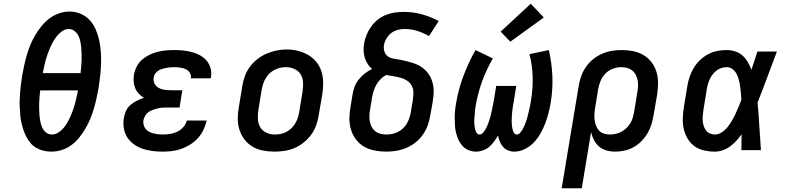

<svg xmlns="http://www.w3.org/2000/svg" viewBox="-20 -807 4240 1032"><path d="M255 8Q234 8 213.5 3Q193 -2 175.5 -12Q158 -22 145 -37Q132 -52 122.5 -70Q113 -88 106.5 -107Q100 -126 95.5 -146Q91 -166 89 -186.5Q87 -207 86 -228.5Q85 -250 86 -271.5Q87 -293 88.5 -314.5Q90 -336 93 -357Q96 -378 99 -400Q104 -427 110 -455Q116 -483 124 -510.5Q132 -538 143 -565Q154 -592 169 -617.5Q184 -643 203 -666.5Q222 -690 246 -708Q270 -726 298 -735.5Q326 -745 354 -745Q386 -745 414.5 -732.5Q443 -720 463 -698Q483 -676 495 -647.5Q507 -619 513.5 -589Q520 -559 522 -527.5Q524 -496 523 -463.5Q522 -431 518.5 -399Q515 -367 510 -335Q505 -308 499 -280Q493 -252 485 -224.5Q477 -197 466 -170Q455 -143 440 -117.5Q425 -92 406.5 -68.5Q388 -45 363.5 -27Q339 -9 311 -0.5Q283 8 255 8ZM210 -414H413Q415 -431 416.5 -448.5Q418 -466 418.5 -483Q419 -500 418.5 -517.5Q418 -535 416.5 -552Q415 -569 411.5 -585.5Q408 -602 400.5 -616.5Q393 -631 379.5 -641Q366 -651 349 -651Q331 -651 315 -640Q299 -629 287 -614.5Q275 -600 266 -584Q257 -568 249.5 -551Q242 -534 236 -517Q230 -500 225.5 -483Q221 -466 217 -448.5Q213 -431 210 -414ZM259 -84Q277 -84 293.5 -94.5Q310 -105 322 -119.5Q334 -134 343 -150Q352 -166 359.5 -183Q367 -200 373 -217Q379 -234 383.5 -251.5Q388 -269 392 -286.5Q396 -304 399 -321H196Q194 -304 192.5 -286.5Q191 -269 190.5 -252Q190 -235 190.5 -217.5Q191 -200 192.5 -183.5Q194 -167 197.5 -150.5Q201 -134 208 -119Q215 -104 228.5 -94Q242 -84 259 -84Z M854 8Q826 8 798.5 4.5Q771 1 746 -7.5Q721 -16 699.5 -31.5Q678 -47 664 -69Q650 -91 645.5 -118.5Q641 -146 646 -173Q649 -193 657.5 -211.5Q666 -230 682 -243.5Q698 -257 716.5 -266Q735 -275 754 -281Q739 -290 726.5 -303Q714 -316 707 -332.5Q700 -349 698.5 -368Q697 -387 700 -406Q704 -428 715 -449.5Q726 -471 744 -486.5Q762 -502 783.5 -512.5Q805 -523 827.5 -528.5Q850 -534 872 -536Q894 -538 916 -538Q941 -538 965 -535.5Q989 -533 1011.5 -527Q1034 -521 1054.5 -510Q1075 -499 1090 -481.5Q1105 -464 1111.5 -441Q1118 -418 1114 -394Q1114 -392 1113.5 -390Q1113 -388 1112 -386H1005Q1005 -387 1005.5 -387.5Q1006 -388 1006 -389Q1008 -399 1004 -408.5Q1000 -418 993 -425Q986 -432 976.5 -436Q967 -440 957.5 -442Q948 -444 937.5 -445Q927 -446 916 -446Q906 -446 895 -445Q884 -444 873 -442Q862 -440 851 -436.5Q840 -433 830.5 -427Q821 -421 814 -411Q807 -401 806 -390Q803 -373 810.5 -358Q818 -343 832 -335Q846 -327 863 -324.5Q880 -322 897 -322H960L945 -229H882Q869 -229 856 -228.5Q843 -228 830 -225Q817 -222 804 -217.5Q791 -213 779.5 -205.5Q768 -198 761 -186Q754 -174 751 -161Q749 -148 752 -136Q755 -124 762.5 -114.5Q770 -105 781 -99Q792 -93 804 -90Q816 -87 828.5 -85.5Q841 -84 854 -84Q874 -84 893.5 -87Q913 -90 931.5 -98.5Q950 -107 964.5 -123Q979 -139 984 -159H1091Q1085 -133 1073.5 -109Q1062 -85 1044 -65Q1026 -45 1003 -30.5Q980 -16 955 -7Q930 2 904.5 5Q879 8 854 8Z M1454 8Q1423 8 1392.5 2Q1362 -4 1337 -19Q1312 -34 1294 -57.5Q1276 -81 1267 -109.5Q1258 -138 1258 -169.5Q1258 -201 1264 -232L1282 -342Q1286 -369 1295.5 -396Q1305 -423 1322 -446.5Q1339 -470 1362.5 -488.5Q1386 -507 1412.5 -518.5Q1439 -530 1466 -535.5Q1493 -541 1521 -541Q1553 -541 1582.5 -533.5Q1612 -526 1637.5 -511Q1663 -496 1681.5 -472.5Q1700 -449 1708.5 -420.5Q1717 -392 1717 -360.5Q1717 -329 1712 -298L1693 -188Q1689 -161 1679.5 -134Q1670 -107 1653 -83.5Q1636 -60 1613 -41.5Q1590 -23 1563.5 -11.5Q1537 0 1509 4Q1481 8 1454 8ZM1456 -84Q1472 -84 1488 -87Q1504 -90 1518.5 -97.5Q1533 -105 1545.5 -117Q1558 -129 1566.5 -143Q1575 -157 1580 -172Q1585 -187 1588 -203L1606 -313Q1610 -338 1609 -362.5Q1608 -387 1596.5 -406.5Q1585 -426 1563 -436Q1541 -446 1517 -446Q1501 -446 1485.5 -442.5Q1470 -439 1455.5 -431.5Q1441 -424 1429 -412.5Q1417 -401 1408.5 -387Q1400 -373 1395 -357.5Q1390 -342 1387 -327L1369 -217Q1365 -193 1366 -168.5Q1367 -144 1378 -124.5Q1389 -105 1410.5 -94.5Q1432 -84 1456 -84Q1456 -84 1456 -84Q1456 -84 1456 -84Z M2056 8Q2024 8 1993.5 2Q1963 -4 1937.5 -18.5Q1912 -33 1894 -56.5Q1876 -80 1867 -109Q1858 -138 1858 -169.5Q1858 -201 1864 -232L1875 -299Q1878 -320 1886 -341Q1894 -362 1908.5 -380Q1923 -398 1941.5 -412.5Q1960 -427 1980 -436Q1966 -448 1956 -463.5Q1946 -479 1940.5 -497Q1935 -515 1934.5 -534.5Q1934 -554 1937 -573Q1941 -597 1950.5 -620Q1960 -643 1975 -664Q1990 -685 2010 -701Q2030 -717 2053.5 -726.5Q2077 -736 2101.5 -739.5Q2126 -743 2150 -743Q2201 -743 2248 -730Q2295 -717 2338 -694L2286 -613Q2257 -630 2224 -640.5Q2191 -651 2156 -651Q2143 -651 2130.5 -649Q2118 -647 2106 -642.5Q2094 -638 2083.5 -630Q2073 -622 2065 -611.5Q2057 -601 2051.5 -589.5Q2046 -578 2044 -565Q2041 -548 2046 -531Q2051 -514 2064 -504.5Q2077 -495 2094.5 -492Q2112 -489 2129 -486Q2146 -483 2162.5 -479Q2179 -475 2195 -470Q2211 -465 2226 -458Q2241 -451 2254 -440.5Q2267 -430 2277.5 -417.5Q2288 -405 2295 -390Q2302 -375 2306 -358.5Q2310 -342 2311 -325Q2312 -308 2309.5 -290Q2307 -272 2305 -255L2293 -188Q2289 -161 2279.5 -134.5Q2270 -108 2253.5 -84Q2237 -60 2213.5 -41.5Q2190 -23 2164 -12Q2138 -1 2110.5 3.5Q2083 8 2056 8ZM2056 -84Q2071 -84 2087 -87Q2103 -90 2118 -97.5Q2133 -105 2145.5 -116.5Q2158 -128 2166.5 -142.5Q2175 -157 2180 -172Q2185 -187 2188 -203L2199 -270Q2202 -290 2202 -310Q2202 -330 2193 -346.5Q2184 -363 2168 -373.5Q2152 -384 2133.5 -389Q2115 -394 2095.5 -397Q2076 -400 2057 -404Q2040 -396 2026.5 -382.5Q2013 -369 2003.5 -352.5Q1994 -336 1988.5 -318.5Q1983 -301 1980 -284L1969 -217Q1966 -201 1965.5 -184.5Q1965 -168 1968 -153Q1971 -138 1978 -124.5Q1985 -111 1997 -101.5Q2009 -92 2024.5 -88Q2040 -84 2056 -84Z M2539 8Q2518 8 2499.5 0.5Q2481 -7 2467.5 -21Q2454 -35 2445.5 -53Q2437 -71 2432 -90Q2427 -109 2425.5 -129.5Q2424 -150 2424 -171Q2424 -192 2426 -213Q2428 -234 2432 -255Q2438 -291 2448 -328Q2458 -365 2471.5 -400.5Q2485 -436 2501 -470.5Q2517 -505 2536 -538L2629 -493Q2612 -463 2597.5 -432.5Q2583 -402 2571.5 -370.5Q2560 -339 2551.5 -306Q2543 -273 2537 -241Q2535 -230 2534 -219Q2533 -208 2532 -197.5Q2531 -187 2530 -176Q2529 -165 2529 -154.5Q2529 -144 2530 -133.5Q2531 -123 2533.5 -113Q2536 -103 2541.5 -93.5Q2547 -84 2558 -84Q2568 -84 2575.5 -92.5Q2583 -101 2588.5 -110Q2594 -119 2598 -128.5Q2602 -138 2605.5 -147.5Q2609 -157 2612 -167Q2615 -177 2617.5 -186.5Q2620 -196 2622 -206Q2624 -216 2626 -225.5Q2628 -235 2630 -245Q2632 -255 2634 -265L2647 -345H2755L2742 -265Q2740 -255 2738.5 -245.5Q2737 -236 2735.5 -226Q2734 -216 2733 -206Q2732 -196 2731.5 -186.5Q2731 -177 2730.5 -167Q2730 -157 2730.5 -147.5Q2731 -138 2732 -128.5Q2733 -119 2735.5 -110Q2738 -101 2743 -92.5Q2748 -84 2758 -84Q2768 -84 2775.5 -93Q2783 -102 2788.5 -111Q2794 -120 2798 -129.5Q2802 -139 2805.5 -148.5Q2809 -158 2812 -168Q2815 -178 2817.5 -188Q2820 -198 2822 -207.5Q2824 -217 2826.5 -227Q2829 -237 2831 -247Q2833 -257 2834 -267Q2845 -331 2843 -393.5Q2841 -456 2826 -516L2930 -538Q2946 -469 2949 -398Q2952 -327 2940 -255Q2935 -226 2928 -198.5Q2921 -171 2910.5 -143.5Q2900 -116 2885 -89.5Q2870 -63 2849 -41Q2828 -19 2800.5 -5.5Q2773 8 2745 8Q2727 8 2711 1.5Q2695 -5 2684 -17.5Q2673 -30 2666.5 -46Q2660 -62 2657 -79Q2647 -62 2635.5 -46Q2624 -30 2609 -17.5Q2594 -5 2575.5 1.5Q2557 8 2539 8ZM2723 -583 2671 -637 2833 -787 2903 -713Z M2999 205 3090 -342Q3094 -369 3103 -395Q3112 -421 3128 -445Q3144 -469 3166.5 -487.5Q3189 -506 3215 -517.5Q3241 -529 3268 -533.5Q3295 -538 3322 -538Q3353 -538 3383 -532Q3413 -526 3438.5 -511Q3464 -496 3482 -472.5Q3500 -449 3508.5 -420.5Q3517 -392 3517 -360.5Q3517 -329 3512 -298L3493 -188Q3489 -163 3481.5 -138.5Q3474 -114 3460.5 -91Q3447 -68 3428 -48.5Q3409 -29 3385.5 -16Q3362 -3 3336.5 2.5Q3311 8 3286 8Q3262 8 3239.5 1.5Q3217 -5 3200 -19.5Q3183 -34 3172.5 -54.5Q3162 -75 3157 -97L3107 205ZM3258 -84Q3274 -84 3289.5 -87.5Q3305 -91 3319.5 -98.5Q3334 -106 3346 -117.5Q3358 -129 3367 -143Q3376 -157 3380.5 -172.5Q3385 -188 3388 -203L3406 -313Q3409 -329 3409.5 -345.5Q3410 -362 3407 -377Q3404 -392 3397 -405.5Q3390 -419 3378 -428.5Q3366 -438 3351 -442Q3336 -446 3320 -446Q3297 -446 3274 -437.5Q3251 -429 3234 -411.5Q3217 -394 3208 -372Q3199 -350 3195 -327L3179 -229Q3176 -212 3175 -195.5Q3174 -179 3176 -163Q3178 -147 3183.5 -132Q3189 -117 3199.5 -105.5Q3210 -94 3225.5 -89Q3241 -84 3258 -84Z M3822 8Q3793 8 3764 1.5Q3735 -5 3712.5 -21.5Q3690 -38 3675.5 -62.5Q3661 -87 3655 -114.5Q3649 -142 3650 -172Q3651 -202 3656 -232L3674 -342Q3678 -367 3686 -392Q3694 -417 3708 -440.5Q3722 -464 3741.5 -483Q3761 -502 3785 -515Q3809 -528 3834.5 -533Q3860 -538 3886 -538Q3910 -538 3932.5 -530.5Q3955 -523 3971.5 -508Q3988 -493 3999.5 -473Q4011 -453 4019 -432Q4027 -456 4035 -480.5Q4043 -505 4051 -530H4156Q4130 -462 4104.5 -393Q4079 -324 4052 -256Q4058 -192 4061.5 -128Q4065 -64 4070 0H3965Q3965 -21 3965.5 -42.5Q3966 -64 3966 -85Q3953 -67 3937.5 -50Q3922 -33 3903.5 -19.5Q3885 -6 3864 1Q3843 8 3822 8ZM3822 -84Q3842 -84 3860 -96Q3878 -108 3891 -124.5Q3904 -141 3914.5 -159Q3925 -177 3933.5 -195.5Q3942 -214 3950 -233Q3958 -252 3965 -271Q3964 -289 3962.5 -306.5Q3961 -324 3958.5 -341.5Q3956 -359 3951.5 -376.5Q3947 -394 3939.5 -409Q3932 -424 3918 -435Q3904 -446 3886 -446Q3872 -446 3857.5 -441.5Q3843 -437 3831.5 -428Q3820 -419 3810.5 -407Q3801 -395 3795 -381.5Q3789 -368 3785 -354.5Q3781 -341 3779 -327L3761 -217Q3759 -202 3757.5 -187.5Q3756 -173 3757 -159Q3758 -145 3762 -131.5Q3766 -118 3774 -107Q3782 -96 3795 -90Q3808 -84 3822 -84Z"/></svg>

Font: Iosevka Slab SmBdExObl
Style: Regular
Weight: 600
Width: 7
Italic angle: -9°
Monospace: yes
Designer: Belleve Invis
Foundry: Belleve Invis
Version: Version 11.1.0; ttfautohint (v1.8.3)